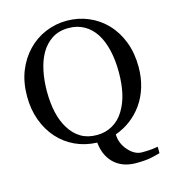

<svg xmlns="http://www.w3.org/2000/svg" viewBox="-128 -814 1000 1108"><g transform="rotate(-15 372.0 -260.5)"><path d="M607.4 -610.8Q653.3 -563 679.2 -495.4Q705.1 -427.7 705.1 -345.7Q705.1 -280.3 688 -224.6Q670.9 -168.9 639.6 -125Q609.9 -83 568.8 -51.8Q527.8 -20.5 477.1 -2.4Q478 51.3 515.6 94Q553.2 136.7 596.7 136.7Q636.7 136.7 657.7 134Q678.7 131.3 692.4 128.9V167.5Q670.4 173.8 637.5 180.9Q604.5 188 545.9 188Q513.2 188 481.9 178.5Q450.7 168.9 425.3 147.9Q399.9 127 383.1 94.7Q366.2 62.5 361.3 15.6Q291.5 13.2 231.9 -14.4Q172.4 -42 129.9 -89.8Q86.9 -138.2 63 -203.4Q39.1 -268.6 39.1 -345.7Q39.1 -430.2 65.4 -496.3Q91.8 -562.5 138.2 -610.8Q184.1 -658.7 244.9 -684.1Q305.7 -709.5 372.1 -709.5Q440.9 -709.5 502 -683.6Q563 -657.7 607.4 -610.8ZM534.7 -119.6Q562 -164.1 574.5 -220.2Q586.9 -276.4 586.9 -345.7Q586.9 -417 573 -476.6Q559.1 -536.1 532.2 -578.1Q505.4 -619.6 464.8 -642.8Q424.3 -666 372.1 -666Q313.5 -666 272.5 -639.2Q231.4 -612.3 205.6 -567.4Q181.2 -524.4 169.2 -466.8Q157.2 -409.2 157.2 -345.7Q157.2 -275.4 169.9 -218.8Q182.6 -162.1 210 -118.2Q236.3 -75.2 276.4 -51Q316.4 -26.9 372.1 -26.9Q424.3 -26.9 466.3 -51.3Q508.3 -75.7 534.7 -119.6Z"/></g></svg>

Font: UniBurma_GGSerif
Style: Book
Weight: 400
Designer: Victor San Kho Lin (for Burmese only and related typography optimization with it)
Foundry: http://www.unimm.org
Version: 2.0